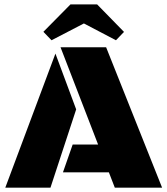

<svg xmlns="http://www.w3.org/2000/svg" viewBox="-20 -866 772 886"><path d="M509.8 0 482.4 -70.8H270.5L315.4 -199.2H432.6L259.3 -647.9H469.7L728 0ZM4.4 0 235.8 -618.7 331.5 -361.3 212.9 0ZM217.8 -680.2 180.2 -719.2 305.2 -845.7H428.2L552.2 -718.8L515.1 -680.2L367.2 -757.8Z"/></svg>

Font: Black Ops One
Style: Regular
Weight: 400
Designer: James Grieshaber, Eben Sorkin
Foundry: Sorkin Type Co.
Version: Version 1.004; ttfautohint (v1.8.4.7-5d5b)